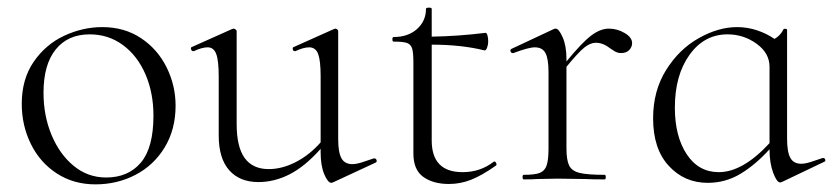

<svg xmlns="http://www.w3.org/2000/svg" viewBox="-20 -470 2184 503"><path d="M37 -198Q37 -263 68.5 -308.5Q100 -354 148.5 -376.5Q197 -399 248 -399Q306 -399 349.5 -370Q393 -341 416.5 -293.5Q440 -246 440 -193Q440 -131 411.5 -84Q383 -37 335 -12Q287 13 230 13Q173 13 129 -15.5Q85 -44 61 -92.5Q37 -141 37 -198ZM382 -167Q382 -227 361 -275.5Q340 -324 302 -352Q264 -380 215 -380Q158 -380 126 -340.5Q94 -301 94 -227Q94 -167 115 -116.5Q136 -66 173 -35.5Q210 -5 258 -5Q316 -5 349 -44Q382 -83 382 -167Z M961 -55Q965 -55 966.5 -50.5Q968 -46 964 -44L852 8L848 9Q839 9 829.5 -13.5Q820 -36 820 -71V-80Q779 -34 739 -13.5Q699 7 657 7Q608 7 580.5 -24Q553 -55 553 -115V-270Q553 -311 546.5 -328.5Q540 -346 524 -346Q509 -346 488 -336H486Q482 -336 480.5 -341Q479 -346 483 -347L588 -394L592 -395Q594 -395 597 -393Q600 -391 600 -388V-145Q600 -85 621 -56Q642 -27 684 -27Q719 -27 755 -45.5Q791 -64 820 -97V-270Q820 -311 813.5 -328.5Q807 -346 790 -346Q775 -346 754 -336H752Q748 -336 747 -341Q746 -346 750 -347L855 -394L858 -395Q861 -395 863.5 -393Q866 -391 866 -388V-105Q866 -71 874.5 -55.5Q883 -40 903 -40Q913 -40 927.5 -44.5Q942 -49 959 -55Z M1275 -47Q1278 -47 1280 -42.5Q1282 -38 1279 -36Q1242 -10 1214 1Q1186 12 1156 12Q1115 12 1089 -6.5Q1063 -25 1063 -68V-306Q1063 -333 1059.5 -343.5Q1056 -354 1046 -357.5Q1036 -361 1011 -361Q1008 -361 1008 -367Q1008 -373 1011 -373Q1049 -373 1072.5 -394Q1096 -415 1096 -447Q1096 -450 1104 -450Q1111 -450 1111 -447V-374Q1179 -375 1252 -384Q1255 -384 1257 -377.5Q1259 -371 1259 -361Q1259 -353 1256 -345Q1253 -337 1249 -338Q1189 -353 1111 -353V-102Q1111 -19 1192 -19Q1238 -19 1273 -46Z M1636 -357Q1636 -347 1628.5 -339Q1621 -331 1607 -331Q1597 -331 1589 -336.5Q1581 -342 1579 -343Q1560 -358 1541 -358Q1527 -358 1511.5 -346Q1496 -334 1464 -295V-81Q1464 -51 1471 -36.5Q1478 -22 1498.5 -17Q1519 -12 1564 -12Q1567 -12 1567 -6Q1567 0 1564 0Q1532 0 1513 -1L1441 -2L1388 -1Q1375 0 1352 0Q1349 0 1349 -6Q1349 -12 1352 -12Q1381 -12 1394 -17Q1407 -22 1412 -36.5Q1417 -51 1417 -81V-281Q1417 -316 1409 -331Q1401 -346 1381 -346Q1365 -346 1325 -331H1323Q1319 -331 1317.5 -335.5Q1316 -340 1320 -342L1431 -394Q1433 -395 1436 -395Q1444 -395 1454 -372.5Q1464 -350 1464 -315V-309Q1505 -359 1529 -377Q1553 -395 1575 -395Q1597 -395 1616.5 -383.5Q1636 -372 1636 -357Z M2137 -56Q2141 -56 2142 -51.5Q2143 -47 2139 -46L2028 7L2024 8Q2015 8 2005.5 -17.5Q1996 -43 1996 -79Q1960 -39 1920.5 -15Q1881 9 1834 9Q1773 9 1732 -35.5Q1691 -80 1691 -160Q1691 -232 1725 -286.5Q1759 -341 1810.5 -370Q1862 -399 1911 -399Q1938 -399 1963.5 -390.5Q1989 -382 2009 -368Q2025 -377 2033 -394Q2034 -395 2038 -394.5Q2042 -394 2042 -392V-106Q2042 -72 2050.5 -56.5Q2059 -41 2079 -41Q2089 -41 2103.5 -45.5Q2118 -50 2135 -56ZM1996 -95V-295Q1996 -331 1962 -355.5Q1928 -380 1886 -380Q1825 -380 1786.5 -326.5Q1748 -273 1748 -188Q1748 -113 1779 -66Q1810 -19 1863 -19Q1926 -19 1996 -95Z"/></svg>

Font: Cormorant Infant Light
Style: Regular
Weight: 300
Designer: Christian Thalmann (Catharsis Fonts)
Version: Version 3.000